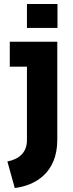

<svg xmlns="http://www.w3.org/2000/svg" viewBox="-20 -720 366 962"><path d="M17 89 54 222C154 210 267 148 267 -19V-511H29V-386H115V-17C115 43 76 78 17 89ZM115 -580H268V-700H115Z"/></svg>

Font: Finlandica
Style: Bold
Weight: 700
Designer: Niklas Ekholm, Juho Hiilivirta, Jaakko Suomalainen
Foundry: Helsinki Type Studio
Version: Version 2.000;Glyphs 3.2 (3202)